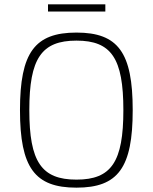

<svg xmlns="http://www.w3.org/2000/svg" viewBox="-20 -852 704 884"><path d="M465 -832H201V-799H465ZM332 -702C140 -702 72 -610 72 -345C72 -80 140 12 332 12C524 12 591 -80 591 -345C591 -610 524 -702 332 -702ZM332 -665C493 -665 548 -583 548 -345C548 -107 493 -25 332 -25C171 -25 115 -107 115 -345C115 -583 171 -665 332 -665Z"/></svg>

Font: Exo 2 Extra Light
Style: Regular
Weight: 250
Designer: Natanael Gama
Version: Version 1.001;PS 001.001;hotconv 1.0.88;makeotf.lib2.5.64775